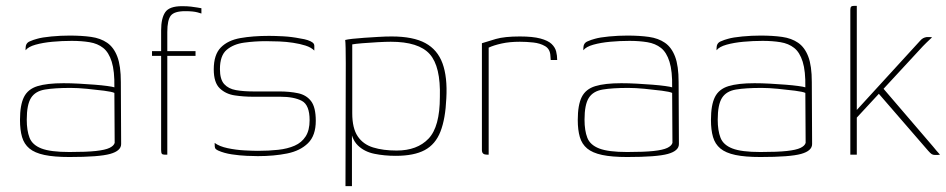

<svg xmlns="http://www.w3.org/2000/svg" viewBox="-20 -526 3217 653"><path d="M216 8Q164 8 131 1Q98 -6 80 -21Q62 -36 55 -60Q48 -84 48 -118Q48 -169 61.5 -196Q75 -223 107.5 -233Q140 -243 196 -243Q221 -243 248.5 -241.5Q276 -240 301.5 -238Q327 -236 345 -233.5Q363 -231 369 -229Q370 -284 360 -316Q350 -348 331 -363Q312 -378 284.5 -382.5Q257 -387 224 -387Q191 -387 158.5 -384Q126 -381 101 -374Q76 -367 67 -355V-362Q67 -379 80.5 -385Q94 -391 106 -394Q123 -399 154.5 -402Q186 -405 217 -405Q258 -405 290 -400.5Q322 -396 344.5 -380.5Q367 -365 379 -333.5Q391 -302 391 -247L392 -36Q392 -13 354.5 -2.5Q317 8 216 8ZM216 -9Q274 -9 306 -12.5Q338 -16 352.5 -23Q367 -30 370 -40L369 -210Q361 -214 334 -217.5Q307 -221 275.5 -224Q244 -227 220 -227Q166 -227 133 -221.5Q100 -216 85.5 -193Q71 -170 71 -119Q71 -82 80.5 -57.5Q90 -33 121 -21Q152 -9 216 -9Z M497 -352H528V-423Q528 -464 542 -484.5Q556 -505 599 -505Q617 -505 629.5 -503.5Q642 -502 650.5 -500.5Q659 -499 665 -498V-480Q659 -482 651.5 -484Q644 -486 634 -487Q624 -488 610 -488Q573 -488 561 -473Q549 -458 549 -417V-352H645V-336H549V0H540Q533 0 530.5 -3Q528 -6 528 -16V-336H497Z M857 5Q844 5 819.5 4Q795 3 768.5 -1Q742 -5 722 -14Q716 -17 713.5 -19.5Q711 -22 710.5 -27Q710 -32 710 -40Q726 -28 754.5 -22Q783 -16 812 -14.5Q841 -13 857 -13Q894 -13 926 -16.5Q958 -20 982 -30.5Q1006 -41 1019.5 -62Q1033 -83 1033 -117Q1033 -169 1006.5 -183Q980 -197 933 -197H840Q809 -197 778.5 -201.5Q748 -206 727.5 -225.5Q707 -245 707 -290Q707 -340 731 -364.5Q755 -389 797.5 -396.5Q840 -404 895 -404Q915 -404 943.5 -402.5Q972 -401 1002 -395Q1016 -393 1026.5 -389.5Q1037 -386 1043 -381.5Q1049 -377 1049 -370V-354Q1038 -365 1019 -371Q1000 -377 977 -380.5Q954 -384 930 -385Q906 -386 885 -386Q847 -386 810.5 -381Q774 -376 751 -356.5Q728 -337 728 -291Q728 -256 742.5 -240Q757 -224 782.5 -219.5Q808 -215 841 -215H929Q965 -215 993.5 -209Q1022 -203 1038 -182Q1054 -161 1054 -115Q1054 -65 1027.5 -39Q1001 -13 956.5 -4Q912 5 857 5Z M1155 107 1156 -311Q1156 -340 1155.5 -362Q1155 -384 1154 -390Q1161 -392 1178.5 -394Q1196 -396 1219 -397.5Q1242 -399 1266.5 -400.5Q1291 -402 1312 -402Q1385 -402 1426.5 -379.5Q1468 -357 1485 -310.5Q1502 -264 1498 -192Q1495 -122 1478 -78.5Q1461 -35 1424.5 -15.5Q1388 4 1326 4Q1287 4 1253 -3Q1219 -10 1197 -31.5Q1175 -53 1171 -96L1177 -108V107ZM1329 -14Q1399 -14 1437.5 -54.5Q1476 -95 1476 -196Q1479 -300 1441.5 -342Q1404 -384 1309 -384Q1292 -384 1264.5 -382.5Q1237 -381 1212.5 -379Q1188 -377 1178 -375V-141Q1178 -90 1196.5 -62.5Q1215 -35 1249 -24.5Q1283 -14 1329 -14Z M1642 0H1636Q1628 0 1623.5 -3.5Q1619 -7 1619 -16V-379Q1637 -385 1666.5 -393.5Q1696 -402 1748 -402Q1792 -402 1818 -395Q1844 -388 1856 -376.5Q1868 -365 1871.5 -351Q1875 -337 1875 -322H1853L1852 -336Q1851 -359 1834 -369Q1817 -379 1793.5 -381.5Q1770 -384 1748 -384Q1713 -384 1686 -378Q1659 -372 1642 -364Z M2113 8Q2061 8 2028 1Q1995 -6 1977 -21Q1959 -36 1952 -60Q1945 -84 1945 -118Q1945 -169 1958.5 -196Q1972 -223 2004.5 -233Q2037 -243 2093 -243Q2118 -243 2145.5 -241.5Q2173 -240 2198.5 -238Q2224 -236 2242 -233.5Q2260 -231 2266 -229Q2267 -284 2257 -316Q2247 -348 2228 -363Q2209 -378 2181.5 -382.5Q2154 -387 2121 -387Q2088 -387 2055.5 -384Q2023 -381 1998 -374Q1973 -367 1964 -355V-362Q1964 -379 1977.5 -385Q1991 -391 2003 -394Q2020 -399 2051.5 -402Q2083 -405 2114 -405Q2155 -405 2187 -400.5Q2219 -396 2241.5 -380.5Q2264 -365 2276 -333.5Q2288 -302 2288 -247L2289 -36Q2289 -13 2251.5 -2.5Q2214 8 2113 8ZM2113 -9Q2171 -9 2203 -12.5Q2235 -16 2249.5 -23Q2264 -30 2267 -40L2266 -210Q2258 -214 2231 -217.5Q2204 -221 2172.5 -224Q2141 -227 2117 -227Q2063 -227 2030 -221.5Q1997 -216 1982.5 -193Q1968 -170 1968 -119Q1968 -82 1977.5 -57.5Q1987 -33 2018 -21Q2049 -9 2113 -9Z M2566 8Q2514 8 2481 1Q2448 -6 2430 -21Q2412 -36 2405 -60Q2398 -84 2398 -118Q2398 -169 2411.5 -196Q2425 -223 2457.5 -233Q2490 -243 2546 -243Q2571 -243 2598.5 -241.5Q2626 -240 2651.5 -238Q2677 -236 2695 -233.5Q2713 -231 2719 -229Q2720 -284 2710 -316Q2700 -348 2681 -363Q2662 -378 2634.5 -382.5Q2607 -387 2574 -387Q2541 -387 2508.5 -384Q2476 -381 2451 -374Q2426 -367 2417 -355V-362Q2417 -379 2430.5 -385Q2444 -391 2456 -394Q2473 -399 2504.5 -402Q2536 -405 2567 -405Q2608 -405 2640 -400.5Q2672 -396 2694.5 -380.5Q2717 -365 2729 -333.5Q2741 -302 2741 -247L2742 -36Q2742 -13 2704.5 -2.5Q2667 8 2566 8ZM2566 -9Q2624 -9 2656 -12.5Q2688 -16 2702.5 -23Q2717 -30 2720 -40L2719 -210Q2711 -214 2684 -217.5Q2657 -221 2625.5 -224Q2594 -227 2570 -227Q2516 -227 2483 -221.5Q2450 -216 2435.5 -193Q2421 -170 2421 -119Q2421 -82 2430.5 -57.5Q2440 -33 2471 -21Q2502 -9 2566 -9Z M2872 0V-492Q2872 -500 2874.5 -503Q2877 -506 2884 -506H2894V-152L3109 -387Q3114 -393 3119.5 -396Q3125 -399 3132 -400Q3137 -400 3141.5 -400Q3146 -400 3150 -399Q3148 -397 3142.5 -392Q3137 -387 3131 -381Q3125 -375 3119 -369L2985 -224L3153 -28Q3159 -20 3165 -13.5Q3171 -7 3177 0Q3173 1 3169 1Q3165 1 3160 1Q3153 1 3148.5 -2Q3144 -5 3137 -13L2969 -207L2894 -126V0Z"/></svg>

Font: Genos Thin Thin
Style: Regular
Weight: 250
Version: Version 1.010